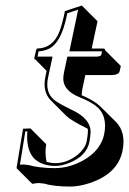

<svg xmlns="http://www.w3.org/2000/svg" viewBox="-20 -604 465 692"><path d="M296.4 -139.6Q293 -141.1 291 -142.6Q235.8 -169.9 218.8 -186.5L162.1 -243.2Q132.8 -274.4 143.6 -327.1L147.9 -348.6L106.9 -390.1Q105 -390.6 104 -390.6Q103.5 -392.6 103.5 -394L110.4 -424.8Q112.3 -428.2 114.3 -429.2Q170.4 -430.2 193.8 -489.3Q202.6 -511.7 210 -544.9L213.9 -564L274.9 -584L331.5 -527.3L310.5 -429.2H352.1Q356 -428.7 357.9 -427.2Q358.9 -424.8 358.9 -422.9L415.5 -366.2L411.1 -346.7Q407.7 -334.5 385.3 -333.5H287.6L277.3 -285.6Q274.4 -271 274.4 -260.7Q319.8 -241.7 341.8 -220.2L398.4 -164.1Q435.1 -126 421.4 -59.6Q404.3 22 303.7 55.7Q265.1 68.4 232.9 68.4Q175.3 68.4 138.2 57.6Q124 55.7 119.6 55.7Q109.4 56.2 96.2 58.6L39.6 2L63 -140.1L89.8 -141.1L146.5 -84.5Q141.1 -51.3 147.9 -20.5Q164.6 -16.1 180.2 -16.1Q222.2 -16.1 260.7 -46.9Q285.6 -67.9 292 -92.8Q298.3 -126 296.4 -139.6ZM169.4 -399.9 153.3 -324.7Q141.6 -270.5 176.8 -242.7Q192.9 -230.5 238.8 -208Q305.7 -176.8 306.6 -129.9Q306.6 -115.2 301.8 -90.8Q291.5 -41.5 229 -16.6Q202.1 -5.9 180.2 -5.9Q130.4 -5.9 102.1 -33.7Q99.1 -37.1 97.7 -39.1Q73.7 -71.3 78.6 -130.4H71.3L51.8 -10.3Q58.6 -11.2 63 -11.2Q70.3 -11.2 83 -8.8H84H84.5Q120.6 1.5 176.3 2Q235.4 2 290.5 -32.2Q343.3 -66.4 355 -118.2Q370.1 -189 323.7 -223.6Q303.2 -238.8 268.1 -252.9Q209.5 -276.4 208 -318.8Q208 -330.6 210.9 -344.2L222.7 -399.9H329.1Q339.8 -400.4 344.7 -405.3L347.7 -418.9H230L261.7 -569.3L222.7 -556.2L219.7 -543Q200.2 -452.1 159.2 -429.7Q141.6 -420.4 119.1 -418.9L115.2 -399.9Z"/></svg>

Font: Linux Biolinum Shadow O
Style: Italic
Weight: 400
Italic angle: -12°
Designer: Philipp H. Poll
Foundry: Philipp H. Poll
Version: Version 0.6.2